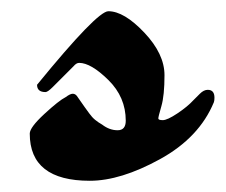

<svg xmlns="http://www.w3.org/2000/svg" viewBox="-20 -278 402 342"><path d="M325 -100 336 -111Q343 -118 350 -118Q362 -118 362 -104Q362 -99 361 -96Q335 -33 265 5.5Q195 44 140 44Q33 44 33 -40Q33 -51 59 -75Q85 -99 97 -105Q105 -111 109.5 -111Q114 -111 117 -107Q120 -103 124 -97Q128 -91 131 -87Q134 -83 139 -76Q144 -69 149.5 -64.5Q155 -60 162 -56Q175 -46 189.5 -46Q204 -46 204 -63Q204 -105 173 -135.5Q142 -166 121 -166Q116 -166 111 -160L74 -123Q65 -114 61 -114Q46 -114 46 -127Q153 -258 173 -258Q201 -258 237 -220Q273 -182 273 -144Q273 -108 267.5 -89Q262 -70 262 -67Q262 -64 270 -64Q278 -64 296 -76Q314 -88 325 -100Z"/></svg>

Font: Dr Sugiyama
Style: Regular
Weight: 400
Designer: Alejandro Paul
Foundry: Alejandro Paul
Version: Version 1.000